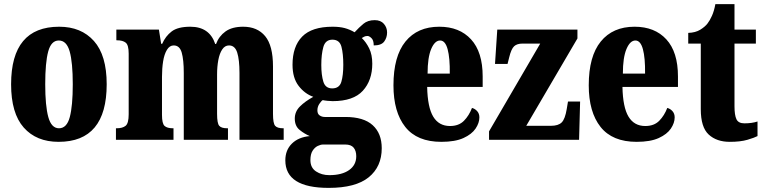

<svg xmlns="http://www.w3.org/2000/svg" viewBox="-20 -680 3720 934"><path d="M265 10Q157 10 95.5 -59.5Q34 -129 34 -270Q34 -550 268 -550Q375 -550 437 -480.5Q499 -411 499 -270Q499 10 265 10ZM267 -56Q305 -56 319.5 -110.5Q334 -165 334 -270Q334 -376 319 -429.5Q304 -483 266 -483Q229 -483 214.5 -429.5Q200 -376 200 -270Q200 -165 215 -110.5Q230 -56 267 -56Z M544 0V-56H548Q576 -56 591 -68Q606 -80 606 -124V-419Q606 -461 591.5 -472.5Q577 -484 549 -484H546V-536H753L764 -467H769Q785 -504 815 -527Q845 -550 906 -550Q999 -550 1027 -466H1031Q1045 -504 1077 -527Q1109 -550 1163 -550Q1232 -550 1270 -504Q1308 -458 1308 -357V-126Q1308 -80 1318.5 -68Q1329 -56 1357 -56H1360V0H1145V-325Q1145 -389 1134 -424Q1123 -459 1094 -459Q1074 -459 1061 -439.5Q1048 -420 1042 -388Q1036 -356 1036 -318V-126Q1036 -80 1046.5 -68Q1057 -56 1085 -56H1089V0H874V-325Q874 -389 864 -424Q854 -459 825 -459Q805 -459 792 -437.5Q779 -416 773.5 -381.5Q768 -347 768 -306V-121Q768 -79 780.5 -67.5Q793 -56 821 -56H824V0Z M1579 234Q1368 234 1368 100Q1368 50 1400 18.5Q1432 -13 1487 -18Q1461 -29 1437.5 -48Q1414 -67 1414 -103Q1414 -137 1439 -162Q1464 -187 1504 -209Q1462 -224 1432.5 -262.5Q1403 -301 1403 -365Q1403 -454 1450 -502Q1497 -550 1598 -550Q1632 -550 1656.5 -543.5Q1681 -537 1705 -523Q1726 -546 1747.5 -564Q1769 -582 1803 -582Q1832 -582 1847.5 -564Q1863 -546 1863 -522Q1863 -497 1849 -478Q1835 -459 1798 -459Q1798 -484 1787 -494.5Q1776 -505 1768 -505Q1758 -505 1751.5 -501.5Q1745 -498 1740 -495Q1761 -475 1776 -444.5Q1791 -414 1791 -370Q1791 -289 1745 -238.5Q1699 -188 1598 -188Q1589 -188 1573.5 -189.5Q1558 -191 1550 -193Q1542 -188 1533 -174Q1524 -160 1524 -143Q1524 -126 1535 -118.5Q1546 -111 1560 -111H1660Q1749 -111 1793 -71Q1837 -31 1837 41Q1837 131 1773.5 182.5Q1710 234 1579 234ZM1596 -250Q1631 -250 1640.5 -282Q1650 -314 1650 -365Q1650 -418 1641 -452.5Q1632 -487 1597 -487Q1563 -487 1553 -451.5Q1543 -416 1543 -364Q1543 -315 1553 -282.5Q1563 -250 1596 -250ZM1582 172Q1643 172 1678 147.5Q1713 123 1713 80Q1713 54 1700.5 38.5Q1688 23 1659 23H1552Q1540 23 1525.5 30Q1511 37 1500.5 53.5Q1490 70 1490 99Q1490 136 1517.5 154Q1545 172 1582 172Z M2127 10Q2009 10 1951.5 -62.5Q1894 -135 1894 -265Q1894 -406 1952.5 -478Q2011 -550 2117 -550Q2215 -550 2271.5 -488.5Q2328 -427 2328 -308V-257H2058Q2060 -158 2087.5 -112.5Q2115 -67 2169 -67Q2212 -67 2237 -92.5Q2262 -118 2276 -155Q2291 -151 2301.5 -139Q2312 -127 2312 -109Q2312 -82 2293.5 -54.5Q2275 -27 2234.5 -8.5Q2194 10 2127 10ZM2168 -322Q2169 -398 2157.5 -440.5Q2146 -483 2121 -483Q2095 -483 2077.5 -441.5Q2060 -400 2060 -322Z M2359 0V-41L2608 -468H2522Q2495 -468 2481 -455Q2467 -442 2457 -401L2449 -369H2388L2399 -536H2789V-493L2540 -68H2660Q2696 -68 2712.5 -84.5Q2729 -101 2737 -150L2743 -186H2802L2797 0Z M3077 10Q2959 10 2901.5 -62.5Q2844 -135 2844 -265Q2844 -406 2902.5 -478Q2961 -550 3067 -550Q3165 -550 3221.5 -488.5Q3278 -427 3278 -308V-257H3008Q3010 -158 3037.5 -112.5Q3065 -67 3119 -67Q3162 -67 3187 -92.5Q3212 -118 3226 -155Q3241 -151 3251.5 -139Q3262 -127 3262 -109Q3262 -82 3243.5 -54.5Q3225 -27 3184.5 -8.5Q3144 10 3077 10ZM3118 -322Q3119 -398 3107.5 -440.5Q3096 -483 3071 -483Q3045 -483 3027.5 -441.5Q3010 -400 3010 -322Z M3530 10Q3466 10 3427.5 -25.5Q3389 -61 3389 -149V-468H3328V-520Q3363 -521 3386.5 -535.5Q3410 -550 3422 -566Q3433 -580 3443.5 -603.5Q3454 -627 3460 -660H3553V-536H3657V-468H3553V-163Q3553 -120 3562.5 -100Q3572 -80 3601 -80Q3638 -80 3665 -89V-18Q3650 -10 3616 0Q3582 10 3530 10Z"/></svg>

Font: Noto Serif Armenian ExtraCondensed Black
Style: Regular
Weight: 900
Width: 2
Designer: Monotype Design Team
Foundry: Monotype Imaging Inc.
Version: Version 2.008; ttfautohint (v1.8.4.7-5d5b)